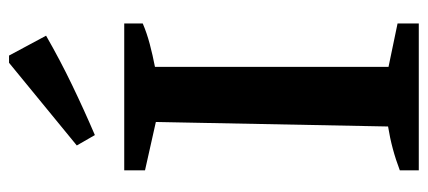

<svg xmlns="http://www.w3.org/2000/svg" viewBox="-281 -666 947 425"><g transform="rotate(-90 192.5 -453.5)"><path d="M28 0V-42Q75 -60 125 -68L135 -582L28 -606V-652H353V-611Q332 -602 307.5 -595.5Q283 -589 257 -584V-67L353 -47V0ZM106 -717 83 -757 266 -907H282L326 -825Q272 -794 217 -767.5Q162 -741 106 -717Z"/></g></svg>

Font: Piazzolla SemiBold
Style: Regular
Weight: 600
Designer: Juan Pablo del Peral
Foundry: Huerta Tipografica
Version: Version 1.330